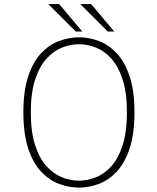

<svg xmlns="http://www.w3.org/2000/svg" viewBox="-20 -884 750 916"><path d="M357 11Q309.5 11 262.2 -6.5Q215 -24 176.5 -64.8Q138 -105.5 114.8 -175Q91.5 -244.5 91.5 -348Q91.5 -451.5 114.8 -520.5Q138 -589.5 176.5 -630.2Q215 -671 262.2 -688.5Q309.5 -706 357 -706Q404.5 -706 451.2 -688.5Q498 -671 536.5 -630.2Q575 -589.5 598.2 -520.5Q621.5 -451.5 621.5 -348Q621.5 -244.5 598.2 -175Q575 -105.5 536.5 -64.8Q498 -24 451.2 -6.5Q404.5 11 357 11ZM357 -22Q397 -22 437.5 -38Q478 -54 511.5 -91.2Q545 -128.5 565.2 -191.5Q585.5 -254.5 585.5 -348Q585.5 -441 565.2 -503.8Q545 -566.5 511.5 -603.8Q478 -641 437.5 -657Q397 -673 357 -673Q316.5 -673 276 -657Q235.5 -641 201.8 -603.8Q168 -566.5 147.5 -503.8Q127 -441 127 -348Q127 -254.5 147.5 -191.5Q168 -128.5 201.8 -91.2Q235.5 -54 276 -38Q316.5 -22 357 -22ZM525 -733.5H494L363 -864.5H415ZM372.5 -733.5H341.5L210.5 -864.5H262.5Z"/></svg>

Font: League Mono Thin
Style: Regular
Weight: 100
Width: 6
Designer: Tyler Finck
Foundry: The League of Moveable Type / Tyler Finck
Version: Version 2.300;RELEASE